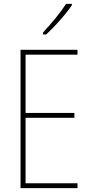

<svg xmlns="http://www.w3.org/2000/svg" viewBox="-20 -971 472 991"><path d="M380 0H86V-714H380V-689H112V-388H364V-363H112V-25H380ZM351 -944Q335 -920 312 -892.5Q289 -865 264.5 -839Q240 -813 218 -793H202V-803Q236 -840 266.5 -877Q297 -914 321 -951H351Z"/></svg>

Font: Noto Sans Lao Looped Condensed Thin
Style: Regular
Weight: 100
Width: 3
Designer: Mark Frömberg, Ben Mitchell
Foundry: The Fontpad Ltd
Version: Version 1.002; ttfautohint (v1.8.4.7-5d5b)